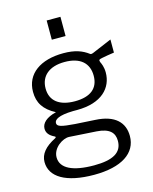

<svg xmlns="http://www.w3.org/2000/svg" viewBox="-133 -829 871 1091"><g transform="rotate(-15 302.5 -283.5)"><path d="M284 175C445 175 536 115 536 14C536 -65 485 -119 370 -125C321 -128 281 -130 253 -132C175 -138 149 -144 149 -165C149 -185 174 -204 260 -206H284C431 -206 497 -281 497 -370C497 -402 487 -424 482 -434C477 -448 478 -451 499 -455C524 -460 537 -462 571 -467V-544C533 -528 490 -510 460 -497C453 -494 443 -490 438 -495C402 -522 360 -538 292 -538C157 -538 69 -476 69 -370C69 -306 97 -261 165 -225C107 -211 78 -183 78 -151C78 -126 93 -108 122 -94C129 -91 129 -87 122 -83C61 -52 29 -15 29 32C29 120 118 175 284 175ZM249 -742V-629H330V-742ZM286 -257C195 -257 143 -297 143 -370C143 -443 195 -488 286 -488C378 -488 426 -444 426 -370C426 -297 379 -257 286 -257ZM297 123C172 123 102 89 102 24C102 -32 164 -72 201 -70L360 -60C435 -55 463 -25 463 23C463 92 408 123 297 123Z"/></g></svg>

Font: Cheyenne Sans Light
Style: Regular
Weight: 300
Designer: The Public Sans project authors (U.S. Web Design System), Libre Franklin designed by Pablo Impallari and Rodrigo Fuenzal
Foundry: The Cheyenne Sans Project Authors
Version: Version 2.007